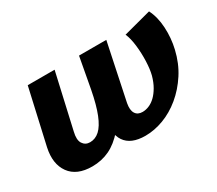

<svg xmlns="http://www.w3.org/2000/svg" viewBox="-90 -621 924 817"><g transform="rotate(-30 371.5 -212.5)"><path d="M163 13Q87 13 53.5 -33.5Q20 -80 36 -154L97 -424H229L168 -155Q159 -118 171 -99.5Q183 -81 206 -81Q232 -81 253 -100Q274 -119 291 -161.5Q308 -204 321 -272L349 -424H483L425 -147Q419 -115 429.5 -98Q440 -81 464 -81Q480 -81 496.5 -88Q513 -95 527.5 -109Q542 -123 554.5 -144.5Q567 -166 575 -195Q582 -222 583.5 -261Q585 -300 580.5 -338.5Q576 -377 565 -402L701 -438Q721 -399 724 -346Q727 -293 715 -242Q701 -182 670.5 -135Q640 -88 599.5 -54.5Q559 -21 513.5 -4Q468 13 424 13Q353 13 325 -28.5Q297 -70 314 -153L337 -266L394 -175Q358 -106 322.5 -65Q287 -24 248 -5.5Q209 13 163 13Z"/></g></svg>

Font: Ysabeau Office ExtraBold
Style: Italic
Weight: 800
Italic angle: -12°
Designer: Christian Thalmann (Catharsis Fonts)
Version: Version 2.001;gftools[0.9.30]; featfreeze: tnum,lnum,ss02